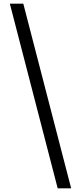

<svg xmlns="http://www.w3.org/2000/svg" viewBox="-20 -819 445 1055"><path d="M108 -799H34L297 216H371Z"/></svg>

Font: Noto Sans Sinhala UI ExtraCondensed
Style: Regular
Weight: 400
Width: 2
Designer: Jelle Bosma - Monotype Design Team
Foundry: Monotype Imaging Inc.
Version: Version 2.006